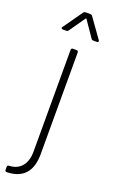

<svg xmlns="http://www.w3.org/2000/svg" viewBox="-195 -738 581 986"><g transform="rotate(20 95.0 -245.0)"><path d="M-21 200V185Q-21 175 -11 175Q34 173 58 143.5Q82 114 82 64V-492Q82 -502 92 -502H111Q121 -502 121 -492V63Q121 206 -11 210Q-21 210 -21 200ZM3 -589 77 -694Q81 -700 89 -700H114Q122 -700 126 -694L201 -589Q203 -587 203 -583Q203 -581 201 -579Q199 -577 195 -577H176Q168 -577 164 -583L105 -669Q104 -671 102 -671Q100 -671 99 -669L39 -583Q35 -577 27 -577H9Q3 -577 1 -581Q-1 -585 3 -589Z"/></g></svg>

Font: Barlow Semi Condensed ExLight
Style: Regular
Weight: 275
Width: 4
Designer: Jeremy Tribby
Foundry: Tribby Type
Version: Version 1.408